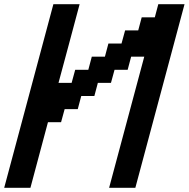

<svg xmlns="http://www.w3.org/2000/svg" viewBox="-20 -895 899 915"><path d="M500 0H625Q664.1 -146 742.2 -437.5Q820.3 -729 859.4 -875H734.4L717.8 -812.5H655.3L638.7 -750H576.2L559.1 -687.5H496.6L480 -625H417.5L400.9 -562.5H338.4L321.3 -500H258.8Q275.9 -562.5 309.3 -687.5Q342.8 -812.5 359.4 -875H234.4Q195.3 -729 117.2 -437.5Q39.1 -146 0 0H125L208.5 -312.5H271L288.1 -375H350.6L367.2 -437.5H429.7L446.3 -500H508.8L525.9 -562.5H588.4L605 -625H667.5Q639.6 -520.5 583.7 -312.3Q527.8 -104 500 0Z"/></svg>

Font: Faithful 32x
Style: Oblique
Weight: 400
Foundry: Faithful Resource Pack
Version: Version 1.0; January 27, 2023